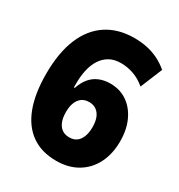

<svg xmlns="http://www.w3.org/2000/svg" viewBox="-172 -832 894 959"><g transform="rotate(30 274.5 -352.5)"><path d="M292 11Q207 11 149 -30Q91 -71 61.5 -149.5Q32 -228 32 -341Q32 -462 66.5 -545.5Q101 -629 167 -672.5Q233 -716 326 -716Q365 -716 400 -708.5Q435 -701 466 -685.5Q497 -670 524 -647L472 -521Q439 -549 403 -561.5Q367 -574 330 -574Q292 -574 264.5 -558.5Q237 -543 219.5 -515.5Q202 -488 194 -452Q186 -416 186 -376V-351H191Q203 -387 223 -411Q243 -435 271.5 -447Q300 -459 335 -459Q390 -459 431.5 -431Q473 -403 497 -352Q521 -301 521 -233Q521 -160 493 -105Q465 -50 413.5 -19.5Q362 11 292 11ZM290 -123Q315 -123 331.5 -135Q348 -147 357 -170Q366 -193 366 -225Q366 -258 357 -280Q348 -302 331 -314Q314 -326 290 -326Q265 -326 248 -314Q231 -302 222 -279.5Q213 -257 213 -225Q213 -192 222 -169.5Q231 -147 248 -135Q265 -123 290 -123Z"/></g></svg>

Font: Nunito Sans 7pt SemiCondensed Black
Style: Regular
Weight: 900
Width: 4
Designer: Vernon Adams
Foundry: Vernon Adams
Version: Version 3.101;gftools[0.9.27]